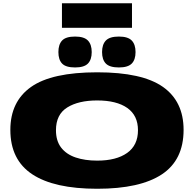

<svg xmlns="http://www.w3.org/2000/svg" viewBox="-20 -1157 1199 1187"><path d="M581 10Q315 10 179.5 -79.5Q44 -169 44 -354Q44 -529 172 -619.5Q300 -710 581 -710Q859 -710 987 -620Q1115 -530 1115 -354Q1115 -168 980.5 -79Q846 10 581 10ZM581 -164Q699 -164 766 -211.5Q833 -259 833 -352Q833 -443 767 -489.5Q701 -536 581 -536Q465 -536 395.5 -492.5Q326 -449 326 -352Q326 -286 358 -244.5Q390 -203 447.5 -183.5Q505 -164 581 -164ZM715 -740Q658 -740 634.5 -764Q611 -788 611 -835Q611 -882 634.5 -906.5Q658 -931 715 -931Q771 -931 794.5 -906.5Q818 -882 818 -835Q818 -788 794.5 -764Q771 -740 715 -740ZM444 -740Q387 -740 364 -764Q341 -788 341 -835Q341 -882 364 -906.5Q387 -931 444 -931Q500 -931 523.5 -906.5Q547 -882 547 -835Q547 -788 523.5 -764Q500 -740 444 -740ZM363 -985V-1137H796V-985Z"/></svg>

Font: Georama ExtraExtended ExtraBold
Style: Regular
Weight: 800
Width: 8
Designer: Jean-Baptiste Levee
Foundry: Production Type
Version: Version 1.000